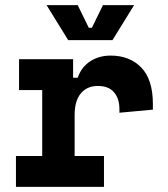

<svg xmlns="http://www.w3.org/2000/svg" viewBox="-20 -726 652 746"><path d="M42 0V-120H144V-376H54V-496H264V-424H282Q296 -465 330 -487.5Q364 -510 410 -510Q484 -510 529 -463.5Q574 -417 574 -322V-300L444 -288V-302Q444 -343 423 -367.5Q402 -392 360 -392Q318 -392 294 -363Q270 -334 270 -280V-120H384V0ZM245 -570 161 -706H282L325 -618H337L380 -706H501L417 -570Z"/></svg>

Font: Space Mono
Style: Bold
Weight: 700
Monospace: yes
Designer: Colophon Foundry + Benjamin Critton
Foundry: Colophon Foundry & Benjamin Critton
Version: Version 1.003; ttfautohint (v1.8.4.7-5d5b)